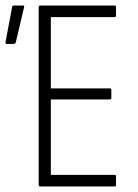

<svg xmlns="http://www.w3.org/2000/svg" viewBox="-20 -675 499 695"><path d="M126 0Q120 0 120 -6V-649Q120 -655 126 -655H395Q400 -655 400 -649V-620Q400 -613 395 -613H164V-355H378Q383 -355 383 -349V-321Q383 -315 378 -315H164V-42H395Q400 -42 400 -36V-6Q400 0 395 0ZM4 -516Q-1 -516 0 -523L24 -650Q25 -655 30 -655H64Q69 -655 67 -648L37 -521Q35 -516 30 -516Z"/></svg>

Font: Sofia Sans Condensed Light
Style: Regular
Weight: 300
Designer: Botio Nikoltchev, Ani Petrova
Foundry: lettersoup
Version: Version 4.101